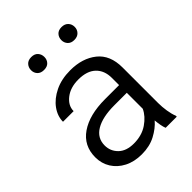

<svg xmlns="http://www.w3.org/2000/svg" viewBox="-208 -834 955 955"><g transform="rotate(-45 270.0 -356.5)"><path d="M402.8 0Q397.9 -11.7 394.8 -29.1Q391.6 -46.4 390.1 -64.5Q364.3 -34.2 322.8 -12.2Q281.2 9.8 226.1 9.8Q173.3 9.8 134 -10.5Q94.7 -30.8 73 -65.4Q51.3 -100.1 51.3 -143.6Q51.3 -225.1 115.7 -269.5Q180.2 -314 290.5 -314H389.2V-364.7Q389.2 -416.5 357.7 -446.8Q326.2 -477.1 265.6 -477.1Q209.5 -477.1 173.6 -449Q137.7 -420.9 137.7 -382.3H63Q63 -421.4 88.6 -457Q114.3 -492.7 160.9 -515.4Q207.5 -538.1 269.5 -538.1Q354.5 -538.1 408.9 -494.6Q463.4 -451.2 463.4 -363.8V-113.3Q463.4 -86.4 468 -56.6Q472.7 -26.9 481 -6.8V0ZM235.8 -56.2Q292.5 -56.2 332.5 -83.7Q372.6 -111.3 389.2 -147.5V-259.8H301.8Q218.3 -259.8 172.1 -232.2Q126 -204.6 126 -152.3Q126 -112.3 154.5 -84.2Q183.1 -56.2 235.8 -56.2ZM131.8 -675.8Q131.8 -694.8 144 -708.3Q156.2 -721.7 178.7 -721.7Q201.7 -721.7 213.6 -708.3Q225.6 -694.8 225.6 -675.8Q225.6 -656.7 213.6 -643.8Q201.7 -630.9 178.7 -630.9Q156.2 -630.9 144 -643.8Q131.8 -656.7 131.8 -675.8ZM344.2 -674.8Q344.2 -694.3 356.2 -707.5Q368.2 -720.7 390.6 -720.7Q413.1 -720.7 425.5 -707.5Q438 -694.3 438 -674.8Q438 -656.2 425.5 -643.1Q413.1 -629.9 390.6 -629.9Q368.2 -629.9 356.2 -643.1Q344.2 -656.2 344.2 -674.8Z"/></g></svg>

Font: Vazirmatn RD FD Light
Style: Regular
Weight: 300
Designer: Saber Rastikerdar
Foundry: Saber Rastikerdar
Version: Version 33.003